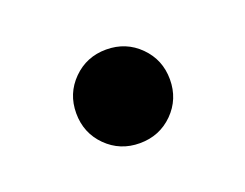

<svg xmlns="http://www.w3.org/2000/svg" viewBox="-43 -461 365 286"><g transform="rotate(-20 140.0 -318.0)"><path d="M140.1 -243.2Q108.9 -243.2 87.4 -264.6Q65.9 -286.1 65.9 -317.4Q65.9 -348.6 87.4 -370.1Q108.9 -391.6 140.1 -391.6Q171.4 -391.6 192.9 -370.1Q214.4 -348.6 214.4 -317.4Q214.4 -286.1 192.9 -264.6Q171.4 -243.2 140.1 -243.2Z"/></g></svg>

Font: Schibsted Grotesk
Style: Regular
Weight: 400
Designer: Bakken & Baeck AS, Henrik Kongsvoll
Foundry: Schibsted ASA
Version: Version 1.100; ttfautohint (v1.8.4.7-5d5b);gftools[0.9.25]